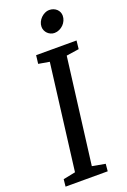

<svg xmlns="http://www.w3.org/2000/svg" viewBox="-178 -1012 706 1068"><g transform="rotate(-20 174.5 -477.5)"><path d="M18.1 -42.5 90.3 -57.1 168.9 -682.6 104 -693.8 109.9 -743.2H349.1L343.8 -693.8L269 -682.6L189.9 -57.1L267.1 -43L263.2 0H13.7ZM249 -824.2Q237.3 -824.2 226.8 -828.9Q216.3 -833.5 208.7 -841.1Q201.2 -848.6 196.5 -858.9Q191.9 -869.1 191.9 -880.9Q191.9 -895.5 198.2 -908.9Q204.6 -922.4 214.8 -932.4Q225.1 -942.4 237.8 -948.5Q250.5 -954.6 263.2 -954.6Q276.9 -954.6 288.1 -950.2Q299.3 -945.8 307.4 -938.2Q315.4 -930.7 319.8 -920.7Q324.2 -910.6 324.2 -899.4Q324.2 -884.8 318.1 -871.1Q312 -857.4 301.8 -847.2Q291.5 -836.9 277.8 -830.6Q264.2 -824.2 249 -824.2Z"/></g></svg>

Font: Merriweather
Style: Italic
Weight: 400
Italic angle: -7°
Designer: Eben Sorkin ( eben@eyebytes.com )
Foundry: Eben Sorkin ( eben@eyebytes.com )
Version: Version 1.005; ttfautohint (v0.97) -l 13 -r 13 -G 200 -x 24 